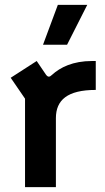

<svg xmlns="http://www.w3.org/2000/svg" viewBox="-20 -770 431 790"><path d="M83 0H210V-284C210 -358 257 -400 374 -400V-519H359C280 -519 228 -493 194 -462C184 -452 177 -452 169 -463L131 -519L24 -450L83 -364ZM157 -586H256L339 -750H218Z"/></svg>

Font: Finlandica SemiBold
Style: Regular
Weight: 600
Designer: Niklas Ekholm, Juho Hiilivirta, Jaakko Suomalainen
Foundry: Helsinki Type Studio
Version: Version 2.000;Glyphs 3.2 (3202)